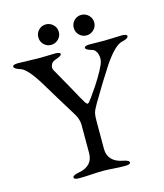

<svg xmlns="http://www.w3.org/2000/svg" viewBox="-120 -900 852 995"><g transform="rotate(-15 306.5 -402.5)"><path d="M371 -794Q387 -810 409.5 -810Q432 -810 448.5 -794Q465 -778 465 -755Q465 -732 448.5 -716Q432 -700 409.5 -700Q387 -700 371 -716Q355 -732 355 -755Q355 -778 371 -794ZM181 -794Q197 -810 219.5 -810Q242 -810 258.5 -794Q275 -778 275 -755Q275 -732 258.5 -716Q242 -700 219.5 -700Q197 -700 181 -716Q165 -732 165 -755Q165 -778 181 -794ZM264 -108V-256Q264 -267 262 -277.5Q260 -288 256.5 -297Q253 -306 250 -311.5Q247 -317 243 -323Q239 -329 239 -330Q186 -415 122 -522Q67 -610 33 -620Q0 -630 0 -642Q0 -653 29 -653Q42 -653 81.5 -651.5Q121 -650 146 -650Q163 -650 190 -651Q217 -652 226 -652Q255 -652 255 -641Q255 -632 222 -621Q212 -618 205 -612Q198 -606 194 -592.5Q190 -579 203 -560Q233 -508 260 -458.5Q287 -409 295 -395Q301 -385 303.5 -381Q306 -377 309.5 -370.5Q313 -364 315 -363Q317 -362 319.5 -358.5Q322 -355 324.5 -357.5Q327 -360 328.5 -359.5Q330 -359 333.5 -364.5Q337 -370 339 -372Q341 -374 347 -382Q353 -390 356 -395Q414 -476 440 -534Q452 -560 445 -587Q438 -614 417 -620Q384 -629 384 -640Q384 -651 413 -651Q428 -651 451 -650.5Q474 -650 488 -650Q508 -650 541 -651.5Q574 -653 584 -653Q613 -653 613 -642Q613 -629 580 -622Q540 -614 480 -526Q427 -445 369 -346Q351 -315 347.5 -301Q344 -287 344 -256V-108Q344 -74 364.5 -52.5Q385 -31 423 -24Q456 -18 456 -6Q456 5 427 5Q399 5 365.5 2.5Q332 0 310 0Q286 0 247.5 2.5Q209 5 182 5Q153 5 153 -6Q153 -18 186 -24Q264 -38 264 -108Z"/></g></svg>

Font: EB Garamond
Style: SC
Weight: 400
Version: Version 000.010